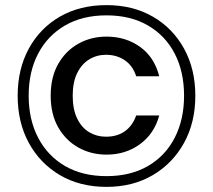

<svg xmlns="http://www.w3.org/2000/svg" viewBox="-20 -725 831 750"><path d="M396 5Q292 5 214 -41Q136 -87 92.5 -167Q49 -247 49 -351Q49 -455 92.5 -535Q136 -615 214 -660Q292 -705 396 -705Q499 -705 577 -660Q655 -615 699 -535Q743 -455 743 -351Q743 -247 699 -167Q655 -87 577 -41Q499 5 396 5ZM396 -121Q336 -121 286.5 -148.5Q237 -176 207.5 -227.5Q178 -279 178 -351Q178 -424 207.5 -475.5Q237 -527 286.5 -554.5Q336 -582 396 -582Q471 -582 527 -542Q583 -502 602 -427H512Q499 -468 467.5 -489.5Q436 -511 394 -511Q358 -511 328.5 -493Q299 -475 281.5 -439.5Q264 -404 264 -351Q264 -298 281.5 -262Q299 -226 328.5 -208.5Q358 -191 394 -191Q438 -191 468 -212.5Q498 -234 512 -274H602Q583 -203 527 -162Q471 -121 396 -121ZM396 -37Q490 -37 558 -76.5Q626 -116 662.5 -187Q699 -258 699 -351Q699 -445 662.5 -515.5Q626 -586 558 -625.5Q490 -665 396 -665Q302 -665 234 -625.5Q166 -586 129 -515.5Q92 -445 92 -351Q92 -258 129 -187Q166 -116 234 -76.5Q302 -37 396 -37Z"/></svg>

Font: DM Sans 9pt Medium
Style: Regular
Weight: 500
Version: Version 4.004;gftools[0.9.30]